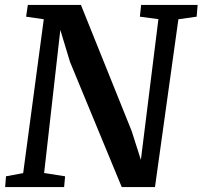

<svg xmlns="http://www.w3.org/2000/svg" viewBox="-20 -763 826 783"><path d="M1 0 4.5 -44 74.5 -57 158.5 -684.5 86.5 -695 93.5 -743H310L517 -228.5L554.5 -111L626 -685L550.5 -695L555.5 -743H786L782 -695L707.5 -684.5L612 0H476.5L265.5 -510.5L226 -641L160 -57.5L245.5 -44L241.5 0Z"/></svg>

Font: Merriweather SemiBold
Style: Italic
Weight: 600
Italic angle: -7.8°
Version: Version 2.101